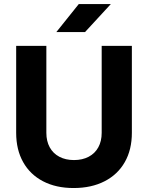

<svg xmlns="http://www.w3.org/2000/svg" viewBox="-20 -930 742 963"><path d="M61.1 -263.8V-700H212.5V-263.8Q212.5 -222.1 229.3 -191.3Q246.2 -160.4 277.6 -143.8Q309 -127.2 351.1 -127.2Q393.2 -127.2 424.8 -143.8Q456.3 -160.4 473.2 -191.3Q490 -222.1 490 -263.8V-700H641.4V-263.8Q641.4 -179.1 605.9 -116.9Q570.5 -54.6 504.4 -20.8Q438.4 13.1 349.1 13.1Q260.8 13.1 195.9 -20.8Q131 -54.6 96.1 -116.9Q61.1 -179.1 61.1 -263.8ZM375.2 -909.7H536L406.6 -769.3H262.7Z"/></svg>

Font: Oak Sans Light
Style: Regular
Weight: 400
Designer: Erik Kennedy, Walven
Foundry: Erik Kennedy, Walven
Version: Version 1.100;Glyphs 3.1.2 (3151)